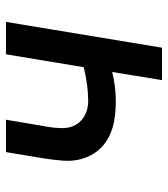

<svg xmlns="http://www.w3.org/2000/svg" viewBox="20 -580 560 640"><g transform="rotate(-90 300.0 -260.0)"><path d="M353 0 380 -166Q356 -160 331 -157Q306 -154 282 -154Q250 -154 219.5 -159Q189 -164 162 -178Q135 -192 116.5 -215.5Q98 -239 90 -268.5Q82 -298 84.5 -330Q87 -362 92 -394L113 -520H221L197 -379Q193 -355 193 -330.5Q193 -306 204.5 -286.5Q216 -267 237 -256.5Q258 -246 282 -246Q310 -246 339 -250Q368 -254 396 -261L439 -520H547L461 0Z"/></g></svg>

Font: Iosevka Aile Semibold Oblique
Style: Regular
Weight: 600
Italic angle: -9°
Designer: Belleve Invis
Foundry: Belleve Invis
Version: Version 31.1.0; ttfautohint (v1.8.4)